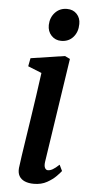

<svg xmlns="http://www.w3.org/2000/svg" viewBox="-55 -809 411 852"><g transform="rotate(5 150.0 -383.0)"><path d="M129 10Q105.5 10 88.5 2.8Q71.5 -4.5 63.5 -18.8Q55.5 -33 57.5 -54.5Q60 -75 65 -109.5Q70 -144 76.8 -187.8Q83.5 -231.5 91 -281.2Q98.5 -331 106 -382.5Q113.5 -434 120 -483L59 -507.5L66 -544L217.5 -567L240.5 -556L170.5 -91.5Q168 -73.5 172.8 -64.5Q177.5 -55.5 186 -55.5Q196 -55.5 207.5 -62Q219 -68.5 236 -84.5L249 -57.5Q244 -50.5 228.2 -34.2Q212.5 -18 187.5 -4Q162.5 10 129 10ZM194.5 -632.5Q168.5 -632.5 151 -651Q133.5 -669.5 134 -698Q135 -731.5 155.8 -753.8Q176.5 -776 208.5 -776Q236 -776 252.5 -758.2Q269 -740.5 268.5 -714Q268.5 -678.5 248.2 -655.5Q228 -632.5 194.5 -632.5Z"/></g></svg>

Font: Merriweather Medium
Style: Italic
Weight: 500
Italic angle: -7.8°
Version: Version 2.101